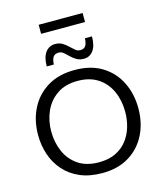

<svg xmlns="http://www.w3.org/2000/svg" viewBox="-153 -1203 1123 1325"><g transform="rotate(-15 408.5 -541.0)"><path d="M412 11Q321 11 253.2 -18.2Q185.5 -47.5 140.2 -98.8Q95 -150 72.5 -216.5Q50 -283 50 -357Q50 -461 92 -544.5Q134 -628 214.2 -677Q294.5 -726 409 -726Q525 -726 604.8 -676.5Q684.5 -627 725.5 -543.2Q766.5 -459.5 766.5 -357.5Q766.5 -252 724.2 -168.8Q682 -85.5 602.8 -37.2Q523.5 11 412 11ZM409.5 -67Q478 -67 527.5 -90.8Q577 -114.5 609.2 -155.5Q641.5 -196.5 657 -248.8Q672.5 -301 672.5 -357.5Q672.5 -438.5 642.8 -504.5Q613 -570.5 554.5 -609.2Q496 -648 409.5 -648Q320.5 -648 261.5 -607.2Q202.5 -566.5 173.2 -500.2Q144 -434 144 -357.5Q144 -280.5 172.5 -214.2Q201 -148 259.8 -107.5Q318.5 -67 409.5 -67ZM492.5 -784Q462.5 -784 440.5 -797Q418.5 -810 401.2 -827.2Q384 -844.5 368.2 -857.5Q352.5 -870.5 334.5 -870.5Q305.5 -870.5 294 -852Q282.5 -833.5 281 -799.5H230.5Q230.5 -864.5 256.2 -899.2Q282 -934 326 -934Q355.5 -934 377 -921Q398.5 -908 415.8 -891Q433 -874 448.8 -861Q464.5 -848 483 -848Q511.5 -848 522.8 -866.5Q534 -885 535 -919H585.5Q585.5 -853.5 560.5 -818.8Q535.5 -784 492.5 -784ZM251 -1027V-1091.5H565V-1027Z"/></g></svg>

Font: Commissioner
Style: Regular
Weight: 400
Designer: Kostas Bartsokas
Foundry: Kostas Bartsokas
Version: Version 1.000; ttfautohint (v1.8.3)